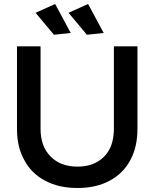

<svg xmlns="http://www.w3.org/2000/svg" viewBox="-20 -932 782 961"><path d="M233 -149C200 -182 183 -228 183 -287V-700H65V-287C65 -226 77 -174 102 -130C126 -85 161 -51 207 -27C252 -3 306 9 368 9C429 9 483 -3 528 -27C573 -51 608 -85 632 -130C656 -174 668 -226 668 -287V-700H550V-287C550 -228 534 -181 501 -148C468 -115 424 -98 368 -98C311 -98 266 -115 233 -149ZM256 -912 158 -868 250 -758 334 -767ZM421 -912 323 -868 415 -758 499 -767Z"/></svg>

Font: Argentum Sans
Style: Regular
Weight: 400
Designer: Julieta Ulanovsky
Foundry: Julieta Ulanovsky
Version: Version 5.001;March 29, 2019;FontCreator 11.5.0.2425 64-bit